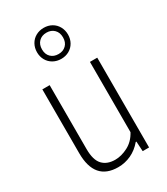

<svg xmlns="http://www.w3.org/2000/svg" viewBox="-202 -904 870 1001"><g transform="rotate(-30 233.0 -403.0)"><path d="M65 -156.5V-540.5H109V-155.5Q109 -89.5 136 -61Q163 -32.5 211.5 -32.5Q249 -32.5 288.5 -53Q328 -73.5 351.5 -117.5V-540.5H395.5V0H357L353.5 -59.5H349.5Q321 -25.5 283.8 -8.2Q246.5 9 206 9Q65 9 65 -156.5ZM137.5 -721.5Q137.5 -748 149.5 -769.5Q161.5 -791 183 -803Q204.5 -815 231 -815Q257.5 -815 278.8 -803Q300 -791 312 -769.5Q324 -748 324 -721.5Q324 -695 312 -673.8Q300 -652.5 278.8 -640.5Q257.5 -628.5 231 -628.5Q204.5 -628.5 183 -640.5Q161.5 -652.5 149.5 -673.8Q137.5 -695 137.5 -721.5ZM294 -721.5Q294 -751 276.5 -768.5Q259 -786 231 -786Q202.5 -786 185 -768.5Q167.5 -751 167.5 -721.5Q167.5 -692 185 -674.8Q202.5 -657.5 231 -657.5Q259 -657.5 276.5 -674.8Q294 -692 294 -721.5Z"/></g></svg>

Font: Encode Sans Condensed ExLight
Style: Regular
Weight: 275
Width: 3
Designer: Multiple Designers
Foundry: Impallari Type
Version: Version 2.000